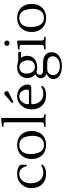

<svg xmlns="http://www.w3.org/2000/svg" viewBox="1142 -1982 1136 3459"><g transform="rotate(-90 1709.5 -252.0)"><path d="M472 -353Q472 -336 458 -336Q446 -336 442 -353Q427 -408 393 -440Q359 -472 307 -472Q232 -472 185 -416.5Q138 -361 138 -269Q138 -154 194.5 -97Q251 -40 325.5 -40Q400 -40 447 -70Q454 -75 460 -75Q466 -75 470.5 -71Q475 -67 475 -59.5Q475 -52 467 -44Q412 11 303.5 11Q195 11 122.5 -58.5Q50 -128 50 -259Q50 -362 122.5 -436.5Q195 -511 301 -511Q374 -511 423 -488.5Q472 -466 472 -440Z M829.5 -511Q944 -511 1012.5 -439Q1081 -367 1081 -249.5Q1081 -132 1013 -60.5Q945 11 828.5 11Q712 11 643.5 -61Q575 -133 575 -249Q575 -365 645 -438Q715 -511 829.5 -511ZM961 -389Q944 -427 910.5 -449.5Q877 -472 829 -472Q746 -472 705 -417Q664 -362 664 -273Q664 -181 696 -110Q713 -73 746.5 -50.5Q780 -28 826 -28Q911 -28 951.5 -83Q992 -138 992 -229Q992 -320 961 -389Z M1299 -800Q1315 -800 1315 -777V-66Q1315 -30 1355 -25L1372 -23Q1384 -22 1384 -9Q1384 4 1369 4L1274 0L1166 4Q1151 4 1151 -9Q1151 -22 1163 -23L1191 -25Q1211 -27 1224 -37.5Q1237 -48 1237 -66V-721Q1237 -741 1228.5 -748.5Q1220 -756 1201 -756H1167Q1154 -756 1154 -769Q1154 -782 1167 -784L1297 -800Q1298 -800 1299 -800Z M1916 -316Q1916 -256 1862 -256H1574Q1562 -256 1562 -239Q1564 -147 1615.5 -93.5Q1667 -40 1746.5 -40Q1826 -40 1864 -71Q1877 -81 1888 -70Q1899 -59 1885 -45Q1829 11 1731 11Q1608 11 1538.5 -59.5Q1469 -130 1469 -256Q1469 -358 1538 -434.5Q1607 -511 1702.5 -511Q1798 -511 1857 -455.5Q1916 -400 1916 -316ZM1826 -329Q1826 -389 1793.5 -430.5Q1761 -472 1702.5 -472Q1644 -472 1603 -424Q1562 -376 1562 -314Q1562 -298 1575 -298H1795Q1826 -298 1826 -329ZM1733 -734Q1743 -743 1757.5 -743Q1772 -743 1784.5 -728.5Q1797 -714 1797 -694.5Q1797 -675 1778 -665L1600 -578L1582 -602Z M2490 -441H2407Q2401 -441 2400 -438Q2399 -435 2403 -431Q2434 -391 2434 -330Q2434 -248 2376.5 -199Q2319 -150 2233 -150Q2184 -150 2161.5 -157.5Q2139 -165 2127 -158Q2091 -138 2091 -100Q2091 -75 2112 -59.5Q2133 -44 2157 -44H2302Q2400 -44 2449.5 -3Q2499 38 2499 109Q2499 197 2427.5 246.5Q2356 296 2251 296Q2146 296 2081 256Q2016 216 2016 143Q2016 94 2047 62Q2078 30 2114 18Q2085 11 2058 -16.5Q2031 -44 2031 -83Q2031 -146 2095 -180Q2098 -182 2098 -185Q2098 -188 2095 -192Q2033 -244 2033 -328Q2033 -412 2089.5 -461.5Q2146 -511 2230 -511Q2262 -511 2301.5 -501Q2341 -491 2355 -491H2499Q2511 -491 2509 -479L2504 -453Q2502 -441 2490 -441ZM2233 -191Q2291 -191 2322 -225Q2353 -259 2353 -319Q2353 -379 2320.5 -424.5Q2288 -470 2231 -470Q2174 -470 2144 -435.5Q2114 -401 2114 -341Q2114 -281 2144.5 -236Q2175 -191 2233 -191ZM2302 31H2202Q2147 31 2117 61Q2087 91 2087 142Q2087 193 2131.5 226Q2176 259 2251 259Q2326 259 2375.5 223Q2425 187 2425 135Q2425 83 2393 57Q2361 31 2302 31Z M2766 -23Q2778 -22 2778 -9Q2778 4 2763 4L2668 0L2560 4Q2545 4 2545 -9Q2545 -22 2557 -23L2585 -25Q2605 -27 2618 -37.5Q2631 -48 2631 -66V-432Q2631 -452 2622.5 -459.5Q2614 -467 2595 -467H2561Q2548 -467 2548 -480Q2548 -493 2561 -495L2691 -511Q2709 -513 2709 -488V-66Q2709 -30 2749 -25ZM2627.5 -662Q2614 -675 2614 -695Q2614 -715 2627.5 -728Q2641 -741 2661 -741Q2681 -741 2695 -728Q2709 -715 2709 -695Q2709 -675 2695 -662Q2681 -649 2661 -649Q2641 -649 2627.5 -662Z M3117.5 -511Q3232 -511 3300.5 -439Q3369 -367 3369 -249.5Q3369 -132 3301 -60.5Q3233 11 3116.5 11Q3000 11 2931.5 -61Q2863 -133 2863 -249Q2863 -365 2933 -438Q3003 -511 3117.5 -511ZM3249 -389Q3232 -427 3198.5 -449.5Q3165 -472 3117 -472Q3034 -472 2993 -417Q2952 -362 2952 -273Q2952 -181 2984 -110Q3001 -73 3034.5 -50.5Q3068 -28 3114 -28Q3199 -28 3239.5 -83Q3280 -138 3280 -229Q3280 -320 3249 -389Z"/></g></svg>

Font: Lustria
Style: Regular
Weight: 400
Designer: Matthew Desmond
Foundry: Matthew Desmond
Version: Version 001.001; ttfautohint (v1.6)